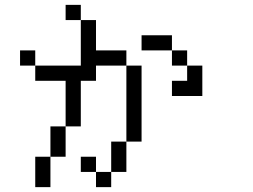

<svg xmlns="http://www.w3.org/2000/svg" viewBox="-20 -770 1040 790"><path d="M125 -125Q125 -125 125 0H187.5Q187.5 0 187.5 -125ZM375 -62.5V0H437.5V-62.5ZM375 -62.5V-125H312.5V-62.5ZM437.5 -62.5H500Q500 -62.5 500 -187.5H437.5Q437.5 -187.5 437.5 -62.5ZM187.5 -125H250Q250 -125 250 -250H187.5Q187.5 -250 187.5 -125ZM500 -187.5H562.5V-500H500ZM250 -250H312.5V-437.5H375V-500H500V-562.5H375Q375 -562.5 375 -687.5H312.5V-500H125V-437.5H250ZM750 -437.5H687.5V-375H812.5Q812.5 -375 812.5 -500H750ZM125 -500V-562.5H62.5V-500ZM750 -500V-562.5H687.5V-500ZM687.5 -562.5V-625H562.5V-562.5ZM312.5 -687.5V-750H250V-687.5Z"/></svg>

Font: Unifont
Style: Regular
Weight: 500
Version: Version 15.1.04